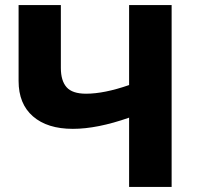

<svg xmlns="http://www.w3.org/2000/svg" viewBox="-20 -734 779 754"><path d="M654 0V-714H487V-400Q389 -366 318 -366Q264 -366 241.5 -391.5Q219 -417 219 -467V-714H53V-416Q53 -326 109.5 -277Q166 -228 266 -228Q362 -228 487 -272V0Z"/></svg>

Font: Noto Sans UI Extra
Style: Regular
Weight: 800
Designer: Monotype Design Team
Foundry: Monotype Imaging Inc.
Version: Version 1.901